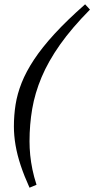

<svg xmlns="http://www.w3.org/2000/svg" viewBox="-20 -736 438 891"><path d="M397.5 -691.5Q313 -606 258.5 -528.8Q204 -451.5 173 -377.8Q142 -304 129.5 -230.8Q117 -157.5 117 -80.5Q117 -49 120.2 -16.2Q123.5 16.5 130.5 50.5Q137.5 84.5 149.5 121.5L117 135Q92.5 81 76.2 32.2Q60 -16.5 52.2 -61.8Q44.5 -107 44.5 -149.5Q44.5 -200.5 52.2 -250.2Q60 -300 80.5 -351.8Q101 -403.5 138 -459.5Q175 -515.5 233.2 -579Q291.5 -642.5 375 -716Z"/></svg>

Font: Newsreader 16pt Medium
Style: Italic
Weight: 500
Italic angle: -17°
Designer: Hugues Gentile
Foundry: Production Type
Version: Version 1.003